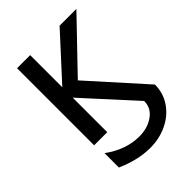

<svg xmlns="http://www.w3.org/2000/svg" viewBox="-197 -573 849 849"><g transform="rotate(-45 227.0 -149.0)"><path d="M149 0H67V-482H149V-281L333 -482H438L219 -254L447 0Q447 53 418.5 95Q390 137 341.5 160.5Q293 184 234 184Q159 184 75 147V57Q153 114 236 114Q288 114 325 88Q362 62 362 18L149 -216Z"/></g></svg>

Font: Geom Light
Style: Regular
Weight: 300
Version: Version 1.102